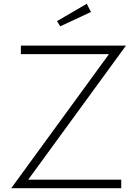

<svg xmlns="http://www.w3.org/2000/svg" viewBox="-20 -990 722 1010"><path d="M617.7 0H39.1L553.2 -705.1H89.8V-750H642.6L128.4 -44.9H617.7ZM279.8 -878.9 436.5 -970.2 458.5 -926.8 296.9 -851.6Z"/></svg>

Font: Spartan MB Light
Style: Regular
Weight: 300
Designer: Matt Bailey, Mirko Velimirovic
Foundry: Matt Bailey
Version: Version 1.005